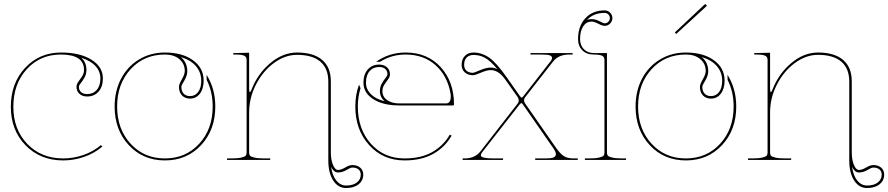

<svg xmlns="http://www.w3.org/2000/svg" viewBox="-20 -778 4321 934"><path d="M375.5 -497.1Q400.4 -475.1 400.4 -438Q400.4 -417 391.1 -400.6Q381.8 -384.3 372.8 -373.5Q363.8 -362.8 363.8 -355.5Q363.8 -339.8 374.3 -330.1Q384.8 -320.3 403.8 -320.3Q433.1 -320.3 450.7 -340.6Q468.3 -360.8 468.3 -396.5Q468.3 -430.7 444.6 -456.5Q420.9 -482.4 375.5 -497.1ZM277.3 -522.5Q368.7 -522.5 424.6 -487.8Q480.5 -453.1 480.5 -396.5Q480.5 -356.4 459.5 -332.5Q438.5 -308.6 403.8 -308.6Q380.9 -308.6 366.5 -321.5Q352.1 -334.5 352.1 -355.5Q352.1 -368.2 361.1 -380.4Q370.1 -392.6 379.4 -406.7Q388.7 -420.9 388.7 -438Q388.7 -512.7 275.9 -512.7Q175.3 -512.7 110.1 -441.2Q44.9 -369.6 44.9 -258.8Q44.9 -148.4 112.8 -77.9Q180.7 -7.3 287.6 -7.3Q336.9 -7.3 385.3 -23.9Q433.6 -40.5 471.2 -72.3L477.5 -64.9Q438.5 -31.7 388.4 -14.6Q338.4 2.4 287.6 2.4Q176.3 2.4 104.5 -71Q32.7 -144.5 32.7 -258.8Q32.7 -373 102.1 -447.8Q171.4 -522.5 277.3 -522.5Z M859.4 -500.5Q890.1 -475.6 891.1 -433.1Q891.1 -416 884 -400.6Q877 -385.3 869.6 -373.8Q862.3 -362.3 862.3 -355.5Q862.3 -334.5 873.5 -322.5Q884.8 -310.5 904.3 -310.5Q928.7 -310.5 943.8 -330.3Q959 -350.1 959 -386.2Q958.5 -426.8 932.9 -456.5Q907.2 -486.3 859.4 -500.5ZM782.2 -522.5Q866.7 -522.5 918.5 -485.1Q970.2 -447.8 970.7 -386.7Q970.7 -346.7 952.4 -322.5Q934.1 -298.3 904.3 -298.3Q879.9 -298.3 865.2 -314Q850.6 -329.6 850.6 -355.5Q850.6 -368.2 864.7 -392.3Q878.9 -416.5 878.9 -433.1Q878.4 -468.8 852.1 -490.7Q825.7 -512.7 782.2 -512.7Q680.7 -512.7 615.2 -441.2Q549.8 -369.6 549.8 -259.8Q549.8 -149.9 615.5 -78.6Q681.2 -7.3 782.2 -7.3Q883.3 -7.3 949 -78.6Q1014.6 -149.9 1014.6 -259.8Q1014.6 -332 985.4 -389.2L984.9 -414.1Q1027.3 -346.7 1027.3 -259.8Q1027.3 -146 958 -71.8Q888.7 2.4 782.2 2.4Q675.8 2.4 606.7 -71.8Q537.6 -146 537.6 -259.8Q537.6 -335 568.8 -394.8Q600.1 -454.6 656 -488.5Q711.9 -522.5 782.2 -522.5Z M1590.8 33.7Q1596.7 77.1 1616.5 100.8Q1636.2 124.5 1663.6 124.5Q1697.3 124.5 1716.1 109.6Q1734.9 94.7 1734.9 71.3Q1734.9 55.7 1724.1 46.4Q1713.4 37.1 1693.8 37.1Q1685.1 37.1 1665.3 49.1Q1645.5 61 1624 61Q1604 61 1590.8 33.7ZM1114.7 -520H1127L1191.9 -521.5V-345.7Q1191.9 -330.1 1195.8 -330.1Q1198.7 -330.1 1203.6 -342.3Q1233.9 -419.9 1295.2 -471.2Q1356.4 -522.5 1424.8 -522.5Q1504.9 -522.5 1547.1 -486.6Q1589.4 -450.7 1589.4 -382.3V-38.1Q1589.4 0 1599.9 24.4Q1610.4 48.8 1624 48.8Q1639.2 48.8 1659.2 36.9Q1679.2 24.9 1693.8 24.9Q1717.8 24.9 1732.4 37.6Q1747.1 50.3 1747.1 71.3Q1747.1 100.6 1724.1 118.7Q1701.2 136.7 1663.6 136.7Q1624.5 136.7 1600.8 99.9Q1577.1 63 1577.1 2.4V-380.9Q1577.1 -444.8 1538.6 -478Q1500 -511.2 1424.8 -511.2Q1366.7 -511.2 1312.7 -471.7Q1258.8 -432.1 1225.3 -366.9Q1191.9 -301.8 1191.9 -231V-35.2Q1191.9 -26.4 1196 -21Q1200.2 -15.6 1217.5 -11.5Q1234.9 -7.3 1267.1 -7.3H1294.4V0H1084.5V-7.3H1104.5Q1136.7 -7.3 1154.1 -11.5Q1171.4 -15.6 1175.5 -21Q1179.7 -26.4 1179.7 -35.2V-487.3Q1179.7 -501.5 1167.7 -507.1Q1155.8 -512.7 1127 -512.7H1114.7Z M1851.6 -285.2Q1828.1 -304.7 1828.1 -334.5Q1828.1 -355.5 1837.4 -371.8Q1846.7 -388.2 1855.7 -398.9Q1864.7 -409.7 1864.7 -417Q1864.7 -432.6 1854.2 -442.4Q1843.8 -452.1 1824.7 -452.1Q1795.4 -452.1 1777.8 -431.9Q1760.3 -411.6 1760.3 -376Q1760.3 -344.2 1783.7 -320.3Q1807.1 -296.4 1851.6 -285.2ZM1953.1 -522.5Q2059.1 -522.5 2123.8 -451.4Q2188.5 -380.4 2188.5 -270Q2188.5 -265.1 2183.1 -265.1H1921.4Q1843.3 -265.1 1795.7 -295.7Q1748 -326.2 1748 -376Q1748 -416 1769 -439.9Q1790 -463.9 1824.7 -463.9Q1847.7 -463.9 1862.3 -450.9Q1877 -438 1877 -417Q1877 -404.3 1867.7 -392.1Q1858.4 -379.9 1849.4 -365.7Q1840.3 -351.6 1840.3 -334.5Q1840.3 -307.6 1863 -291.3Q1885.7 -274.9 1922.9 -274.9H2150.4Q2172.9 -274.9 2172.9 -309.1Q2172.9 -317.4 2171.4 -324.2Q2156.2 -409.7 2098.4 -461.2Q2040.5 -512.7 1953.1 -512.7Q1884.8 -512.7 1829.1 -477.5H1810.1Q1872.6 -522.5 1953.1 -522.5ZM1726.6 -366.2 1733.9 -349.1Q1720.7 -306.6 1720.7 -259.8Q1720.7 -149.9 1784.4 -78.6Q1848.1 -7.3 1948.2 -7.3Q2028.8 -7.3 2083.3 -38.6Q2137.7 -69.8 2168 -123L2176.8 -118.2Q2145.5 -62.5 2088.4 -30Q2031.2 2.4 1948.2 2.4Q1843.3 2.4 1775.9 -72Q1708.5 -146.5 1708.5 -259.8Q1708.5 -318.4 1726.6 -366.2Z M2399.4 -441.9Q2364.7 -482.9 2339.1 -496.8Q2313.5 -510.7 2283.7 -510.7Q2262.2 -510.7 2250 -498Q2237.8 -485.4 2237.8 -462.9Q2237.8 -444.8 2249 -434.3Q2260.3 -423.8 2281.2 -423.8Q2285.6 -423.8 2315.2 -436.5Q2344.7 -449.2 2367.2 -449.2Q2383.3 -449.2 2399.4 -441.9ZM2560.5 -520H2765.6V-512.7H2749Q2696.8 -512.7 2670.4 -478.5L2535.6 -306.2Q2529.3 -298.3 2529.3 -289.6Q2529.3 -282.2 2534.7 -274.4L2684.1 -60.1Q2704.6 -30.8 2722.4 -19Q2740.2 -7.3 2770.5 -7.3H2790.5V0H2583.5V-7.3H2634.3Q2661.6 -7.3 2672.9 -12.2Q2684.1 -17.1 2684.1 -28.8Q2684.1 -38.6 2672.9 -55.2L2523.9 -269.5Q2520 -276.4 2515.6 -276.4Q2513.2 -276.4 2506.3 -268.1L2325.7 -37.6Q2319.3 -29.8 2319.3 -22Q2319.3 -7.3 2381.3 -7.3H2427.2V0H2230.5V-2V-7.3H2240.2Q2290.5 -7.3 2317.9 -42.5L2497.1 -272.9Q2503.4 -281.2 2503.4 -288.1Q2503.4 -298.8 2497.6 -306.6L2438 -391.1Q2405.3 -437 2367.2 -437Q2348.6 -437 2319.8 -424.6Q2291 -412.1 2281.2 -412.1Q2255.9 -412.1 2240.7 -426Q2225.6 -439.9 2225.6 -462.9Q2225.6 -489.7 2241.5 -506.1Q2257.3 -522.5 2283.7 -522.5Q2323.7 -522.5 2359.9 -497.3Q2396 -472.2 2447.8 -397.9L2507.8 -312.5Q2515.6 -302.7 2517.1 -302.7Q2520 -302.7 2526.4 -310.5L2660.2 -482.4Q2665.5 -489.7 2665.5 -495.6Q2665.5 -504.9 2654.3 -508.8Q2643.1 -512.7 2611.3 -512.7H2560.5Z M2835.9 -681.2Q2846.7 -685.1 2857.4 -685.1Q2877 -685.1 2896.2 -674.8Q2915.5 -664.6 2921.4 -664.6Q2931.6 -664.6 2939.2 -672.1Q2946.8 -679.7 2946.8 -689.9Q2946.8 -700.2 2939.2 -707.8Q2931.6 -715.3 2921.4 -715.3Q2867.2 -715.3 2835.9 -681.2ZM2932.6 -520V-35.2Q2932.6 -26.4 2936.8 -21Q2940.9 -15.6 2958.3 -11.5Q2975.6 -7.3 3007.8 -7.3H3025.4V0H2825.2V-7.3H2845.2Q2877.4 -7.3 2894.8 -11.5Q2912.1 -15.6 2916.3 -21Q2920.4 -26.4 2920.4 -35.2V-487.3Q2920.4 -501.5 2908.4 -507.1Q2896.5 -512.7 2867.7 -512.7Q2833.5 -512.7 2812.7 -533.4Q2792 -554.2 2792 -588.4Q2792 -650.9 2827.4 -689.2Q2862.8 -727.5 2921.4 -727.5Q2937 -727.5 2948 -716.3Q2959 -705.1 2959 -689.9Q2959 -674.8 2948 -663.6Q2937 -652.3 2921.4 -652.3Q2909.7 -652.3 2890.4 -662.6Q2871.1 -672.9 2857.4 -672.9Q2832 -672.9 2816.9 -649.7Q2801.8 -626.5 2801.8 -588.4Q2801.8 -557.6 2820.1 -538.8Q2838.4 -520 2868.7 -520Z M3262.7 -620.1 3406.7 -755.4Q3411.1 -759.8 3415 -755.4Q3419.9 -751 3416 -747.1L3269.5 -612.8ZM3393.6 -500.5Q3424.3 -475.6 3425.3 -433.1Q3425.3 -416 3418.2 -400.6Q3411.1 -385.3 3403.8 -373.8Q3396.5 -362.3 3396.5 -355.5Q3396.5 -334.5 3407.7 -322.5Q3418.9 -310.5 3438.5 -310.5Q3462.9 -310.5 3478 -330.3Q3493.2 -350.1 3493.2 -386.2Q3492.7 -426.8 3467 -456.5Q3441.4 -486.3 3393.6 -500.5ZM3316.4 -522.5Q3400.9 -522.5 3452.6 -485.1Q3504.4 -447.8 3504.9 -386.7Q3504.9 -346.7 3486.6 -322.5Q3468.3 -298.3 3438.5 -298.3Q3414.1 -298.3 3399.4 -314Q3384.8 -329.6 3384.8 -355.5Q3384.8 -368.2 3398.9 -392.3Q3413.1 -416.5 3413.1 -433.1Q3412.6 -468.8 3386.2 -490.7Q3359.9 -512.7 3316.4 -512.7Q3214.8 -512.7 3149.4 -441.2Q3084 -369.6 3084 -259.8Q3084 -149.9 3149.7 -78.6Q3215.3 -7.3 3316.4 -7.3Q3417.5 -7.3 3483.2 -78.6Q3548.8 -149.9 3548.8 -259.8Q3548.8 -332 3519.5 -389.2L3519 -414.1Q3561.5 -346.7 3561.5 -259.8Q3561.5 -146 3492.2 -71.8Q3422.9 2.4 3316.4 2.4Q3210 2.4 3140.9 -71.8Q3071.8 -146 3071.8 -259.8Q3071.8 -335 3103 -394.8Q3134.3 -454.6 3190.2 -488.5Q3246.1 -522.5 3316.4 -522.5Z M4125 33.7Q4130.9 77.1 4150.6 100.8Q4170.4 124.5 4197.8 124.5Q4231.4 124.5 4250.2 109.6Q4269 94.7 4269 71.3Q4269 55.7 4258.3 46.4Q4247.6 37.1 4228 37.1Q4219.2 37.1 4199.5 49.1Q4179.7 61 4158.2 61Q4138.2 61 4125 33.7ZM3648.9 -520H3661.1L3726.1 -521.5V-345.7Q3726.1 -330.1 3730 -330.1Q3732.9 -330.1 3737.8 -342.3Q3768.1 -419.9 3829.3 -471.2Q3890.6 -522.5 3959 -522.5Q4039.1 -522.5 4081.3 -486.6Q4123.5 -450.7 4123.5 -382.3V-38.1Q4123.5 0 4134 24.4Q4144.5 48.8 4158.2 48.8Q4173.3 48.8 4193.4 36.9Q4213.4 24.9 4228 24.9Q4252 24.9 4266.6 37.6Q4281.2 50.3 4281.2 71.3Q4281.2 100.6 4258.3 118.7Q4235.4 136.7 4197.8 136.7Q4158.7 136.7 4135 99.9Q4111.3 63 4111.3 2.4V-380.9Q4111.3 -444.8 4072.8 -478Q4034.2 -511.2 3959 -511.2Q3900.9 -511.2 3846.9 -471.7Q3793 -432.1 3759.5 -366.9Q3726.1 -301.8 3726.1 -231V-35.2Q3726.1 -26.4 3730.2 -21Q3734.4 -15.6 3751.7 -11.5Q3769 -7.3 3801.3 -7.3H3828.6V0H3618.7V-7.3H3638.7Q3670.9 -7.3 3688.2 -11.5Q3705.6 -15.6 3709.7 -21Q3713.9 -26.4 3713.9 -35.2V-487.3Q3713.9 -501.5 3701.9 -507.1Q3689.9 -512.7 3661.1 -512.7H3648.9Z"/></svg>

Font: ZnikomitNo24
Style: Thin
Weight: 300
Designer: gluk
Foundry: gluk
Version: Version 0.55